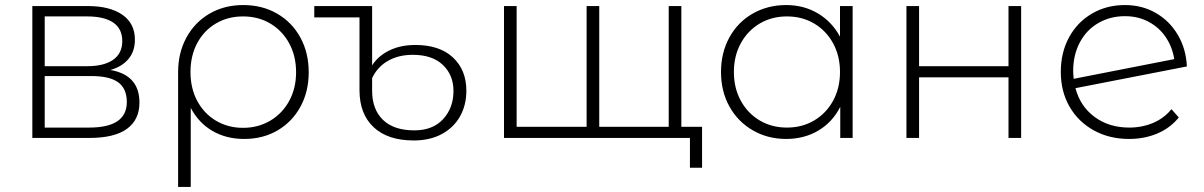

<svg xmlns="http://www.w3.org/2000/svg" viewBox="-20 -546 4767 760"><path d="M532 -140C532 -212.7 493.7 -255.7 417 -269C447.7 -277.7 471.5 -292.2 488.5 -312.5C505.5 -332.8 514 -358.3 514 -389C514 -431.7 497.5 -464.5 464.5 -487.5C431.5 -510.5 386 -522 328 -522H108V0H334C400 0 449.5 -12 482.5 -36C515.5 -60 532 -94.7 532 -140ZM157 -284V-481H325C370.3 -481 404.8 -472.8 428.5 -456.5C452.2 -440.2 464 -415.7 464 -383C464 -351 452 -326.5 428 -309.5C404 -292.5 369.7 -284 325 -284ZM482 -142C482 -74.7 432.3 -41 333 -41H157V-245H341C389.7 -245 425.3 -236.7 448 -220C470.7 -203.3 482 -177.3 482 -142Z M1077 -492C1037.7 -514.7 993 -526 943 -526C893 -526 848.5 -514.7 809.5 -492C770.5 -469.3 740 -437.8 718 -397.5C696 -357.2 685 -311.3 685 -260V194H735V-119C755.7 -79.7 784.2 -49.3 820.5 -28C856.8 -6.7 899 4 947 4C996.3 4 1040.3 -7.3 1079 -30C1117.7 -52.7 1147.8 -84 1169.5 -124C1191.2 -164 1202 -209.3 1202 -260C1202 -311.3 1191 -357.2 1169 -397.5C1147 -437.8 1116.3 -469.3 1077 -492ZM1050 -68.5C1018 -49.5 982 -40 942 -40C902 -40 866.2 -49.5 834.5 -68.5C802.8 -87.5 778.2 -113.7 760.5 -147C742.8 -180.3 734 -218.3 734 -261C734 -303.7 742.8 -341.7 760.5 -375C778.2 -408.3 802.8 -434.3 834.5 -453C866.2 -471.7 902 -481 942 -481C982.7 -481 1018.8 -471.5 1050.5 -452.5C1082.2 -433.5 1107 -407.3 1125 -374C1143 -340.7 1152 -302.7 1152 -260C1152 -218 1143 -180.3 1125 -147C1107 -113.7 1082 -87.5 1050 -68.5Z M1773 -318.5C1737.7 -351.5 1688 -368 1624 -368C1584.7 -368 1550.2 -360.7 1520.5 -346C1490.8 -331.3 1468.3 -311.7 1453 -287V-522H1224V-477H1403V-189C1403 -126.3 1421.7 -77.5 1459 -42.5C1496.3 -7.5 1549.3 10 1618 10C1660.7 10 1697.7 1.5 1729 -15.5C1760.3 -32.5 1784.3 -55.8 1801 -85.5C1817.7 -115.2 1826 -149 1826 -187C1826 -241.7 1808.3 -285.5 1773 -318.5ZM1734 -74.5C1706.7 -44.8 1668.7 -30 1620 -30C1566 -30 1524.7 -43.8 1496 -71.5C1467.3 -99.2 1453 -137.7 1453 -187V-237C1467 -266.3 1487.8 -289 1515.5 -305C1543.2 -321 1576 -329 1614 -329C1665.3 -329 1705 -315.7 1733 -289C1761 -262.3 1775 -228 1775 -186C1775 -141.3 1761.3 -104.2 1734 -74.5Z M2677 -522H2627V-44H2352V-522H2302V-44H2025V-522H1975V0H2677ZM2759 -44H2623V0H2711V118H2759Z M3355 -522H3305V-401C3283.7 -440.3 3254.5 -471 3217.5 -493C3180.5 -515 3138.7 -526 3092 -526C3043.3 -526 2999.3 -514.8 2960 -492.5C2920.7 -470.2 2889.8 -438.8 2867.5 -398.5C2845.2 -358.2 2834 -312.3 2834 -261C2834 -209.7 2845.2 -164 2867.5 -124C2889.8 -84 2920.7 -52.7 2960 -30C2999.3 -7.3 3043.3 4 3092 4C3139.3 4 3181.7 -7 3219 -29C3256.3 -51 3285.3 -82.3 3306 -123V0H3355ZM3202.5 -69C3170.8 -50.3 3135 -41 3095 -41C3055 -41 3019.2 -50.3 2987.5 -69C2955.8 -87.7 2930.8 -113.7 2912.5 -147C2894.2 -180.3 2885 -218.3 2885 -261C2885 -303.7 2894.2 -341.7 2912.5 -375C2930.8 -408.3 2955.8 -434.3 2987.5 -453C3019.2 -471.7 3055 -481 3095 -481C3135 -481 3170.8 -471.7 3202.5 -453C3234.2 -434.3 3259.2 -408.3 3277.5 -375C3295.8 -341.7 3305 -303.7 3305 -261C3305 -218.3 3295.8 -180.3 3277.5 -147C3259.2 -113.7 3234.2 -87.7 3202.5 -69Z M3568 -522V0H3618V-240H3972V0H4022V-522H3972V-284H3618V-522Z M4544.5 -59.5C4515.5 -47.2 4484 -41 4450 -41C4396.7 -41 4351 -55 4313 -83C4275 -111 4249.7 -149 4237 -197L4678 -283C4676 -329 4664.2 -370.5 4642.5 -407.5C4620.8 -444.5 4591.8 -473.5 4555.5 -494.5C4519.2 -515.5 4478.3 -526 4433 -526C4384.3 -526 4340.7 -514.7 4302 -492C4263.3 -469.3 4233.2 -438 4211.5 -398C4189.8 -358 4179 -312.3 4179 -261C4179 -209.7 4190.5 -164 4213.5 -124C4236.5 -84 4268.5 -52.7 4309.5 -30C4350.5 -7.3 4397 4 4449 4C4489.7 4 4527 -3.2 4561 -17.5C4595 -31.8 4623.3 -53 4646 -81L4617 -114C4597.7 -90 4573.5 -71.8 4544.5 -59.5ZM4327 -454.5C4358.3 -472.8 4393.7 -482 4433 -482C4467.7 -482 4499 -474.5 4527 -459.5C4555 -444.5 4577.7 -424 4595 -398C4612.3 -372 4623.3 -343.3 4628 -312L4230 -234C4228.7 -247.3 4228 -257.7 4228 -265C4228 -307 4236.7 -344.5 4254 -377.5C4271.3 -410.5 4295.7 -436.2 4327 -454.5Z"/></svg>

Font: Montserrat Custom ExtraLight
Style: Regular
Weight: 300
Designer: Julieta Ulanovsky
Foundry: Julieta Ulanovsky
Version: Version 7.200